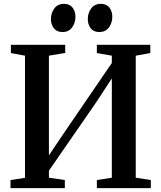

<svg xmlns="http://www.w3.org/2000/svg" viewBox="-20 -975 836 995"><path d="M34.5 0V-42L109.5 -53.5V-686.5L36.5 -700V-743H318V-700.5L233.5 -686.5V-170L322.5 -302L559.5 -648.5V-686.5L482 -700V-743H759V-700L683.5 -686.5V-54L761.5 -42V0H482V-42L559.5 -54V-568.5L480 -447L233.5 -90.5V-54L316 -42V0ZM303.5 -809Q274.5 -809 259.2 -828.5Q244 -848 244 -876Q244 -907.5 261.5 -931.2Q279 -955 311 -955H312Q341 -955 356 -935.5Q371 -916 371 -888Q371 -857 353.8 -833Q336.5 -809 304.5 -809ZM494 -809Q465 -809 450 -828.5Q435 -848 435 -876Q435 -907.5 452.5 -931.2Q470 -955 502 -955H503Q532 -955 547 -935.5Q562 -916 562 -888Q562 -857 544.5 -833Q527 -809 495 -809Z"/></svg>

Font: Merriweather 60pt SemiBold
Style: Regular
Weight: 600
Version: Version 2.100